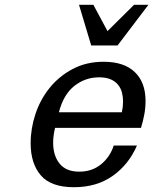

<svg xmlns="http://www.w3.org/2000/svg" viewBox="-20 -770 640 802"><path d="M108 -172Q108 -233 128 -293.5Q148 -354 187 -402.5Q226 -451 283 -481.5Q340 -512 413 -512Q498 -512 543 -469Q588 -426 588 -348Q588 -319 582.5 -290.5Q577 -262 569 -236H210Q206 -219 204 -204Q202 -189 202 -174Q202 -120 229 -86.5Q256 -53 311 -53Q365 -53 402.5 -84Q440 -115 455 -162H552Q518 -83 451 -35.5Q384 12 289 12Q193 12 150.5 -37.5Q108 -87 108 -172ZM489 -301Q494 -324 494 -346Q494 -365 489.5 -383Q485 -401 473.5 -415.5Q462 -430 442.5 -438.5Q423 -447 394 -447Q336 -447 290.5 -411Q245 -375 226 -301ZM471 -580H361L310 -750H370L429 -640L540 -750H600Z"/></svg>

Font: Perun
Style: Italic
Weight: 400
Italic angle: -12°
Foundry: Copyright (c) Stefan Peev, Context Ltd, 2016
Version: Version 1.027